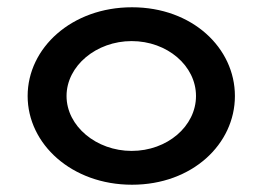

<svg xmlns="http://www.w3.org/2000/svg" viewBox="-20 -505 718 528"><path d="M163 -241C163 -324 245 -392 342 -392C440 -392 519 -324 519 -241C519 -158 440 -90 342 -90C245 -90 163 -158 163 -241ZM56 -241C56 -109 177 3 343 3C509 3 626 -109 626 -241C626 -373 509 -485 343 -485C177 -485 56 -373 56 -241Z"/></svg>

Font: Bluebird
Style: LiExt
Weight: 300
Designer: Jasper
Foundry: Cannot Into Space Fonts
Version: Version 0.98